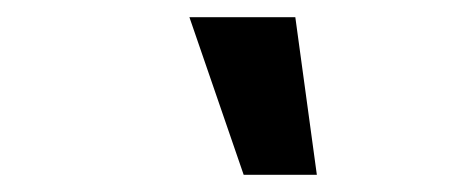

<svg xmlns="http://www.w3.org/2000/svg" viewBox="-20 -768 540 223"><path d="M263 -565 200 -748H323L348 -565Z"/></svg>

Font: Nunito Sans 7pt Condensed
Style: Bold Italic
Weight: 700
Width: 3
Italic angle: -9°
Designer: Vernon Adams
Foundry: Vernon Adams
Version: Version 3.101;gftools[0.9.27]